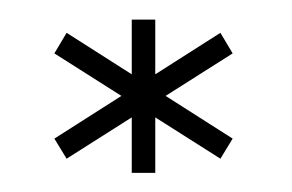

<svg xmlns="http://www.w3.org/2000/svg" viewBox="-20 -773 298 196"><path d="M205 -611 217.5 -631.5 48 -739.5 35.5 -718.5ZM48 -611 217.5 -718.5 205 -739.5 35.5 -631.5ZM114.5 -596.5H138.5V-753H114.5Z"/></svg>

Font: Anybody Expanded Light
Style: Regular
Weight: 300
Width: 7
Version: Version 1.113;gftools[0.9.25]